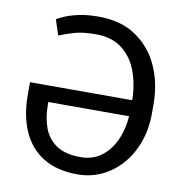

<svg xmlns="http://www.w3.org/2000/svg" viewBox="-83 -815 858 902"><g transform="rotate(10 346.0 -363.5)"><path d="M640.6 -375V-333.8Q640.6 -257.8 617.7 -194.8Q594.8 -131.7 554.2 -85.8Q513.5 -39.8 460 -14.9Q406.6 9.9 345.2 9.9Q247.9 9.9 182.5 -30Q117.2 -70 84.2 -143.3Q51.1 -216.6 51.1 -316.8V-377.8H578.1V-301.1H152V-285.5Q152 -225.9 170.1 -177.6Q188.2 -129.3 230.5 -100.9Q272.7 -72.4 345.2 -72.4Q407 -72.4 450.1 -107.6Q493.3 -142.8 515.8 -202.1Q538.4 -261.4 538.4 -333.8V-375Q538.4 -448.2 515.8 -511.7Q493.3 -575.3 444.4 -614.3Q395.6 -653.4 316.8 -653.4Q253.9 -653.4 212 -640.8Q170.1 -628.2 143.5 -616.5L119.3 -690.3Q129.3 -696.7 154.5 -707.9Q179.7 -719.1 220.2 -728.2Q260.7 -737.2 316.8 -737.2Q421.2 -737.2 493.4 -688.9Q565.7 -640.6 603.2 -558.6Q640.6 -476.6 640.6 -375Z"/></g></svg>

Font: DeltaSans
Style: Regular
Weight: 400
Designer: Rasmus Andersson
Foundry: rsms
Version: Version 3.012